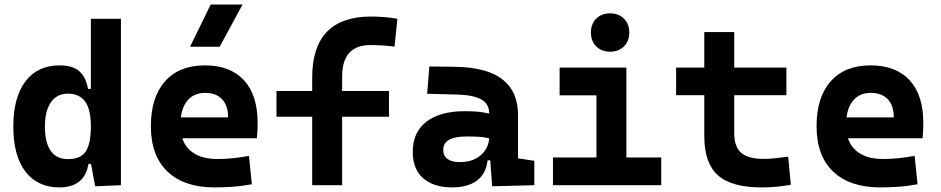

<svg xmlns="http://www.w3.org/2000/svg" viewBox="-20 -815 4142 845"><path d="M241.7 9.8Q145.5 9.8 92 -59.6Q38.6 -128.9 38.6 -258.3Q38.6 -386.7 92 -457Q145.5 -527.3 242.7 -527.3Q299.3 -527.3 328.9 -501.7Q358.4 -476.1 367.2 -423.8H410.2L379.9 -258.3Q379.9 -333.5 354.7 -368.2Q329.6 -402.8 278.8 -402.8Q230.5 -402.8 204.1 -365Q177.7 -327.1 177.7 -258.3Q177.7 -187 203.4 -150.9Q229 -114.7 278.8 -114.7Q335.4 -114.7 357.7 -148.9Q379.9 -183.1 379.9 -258.3L415 -93.8H369.1Q361.3 -42 328.6 -16.1Q295.9 9.8 241.7 9.8ZM398.9 4.9 379.9 -97.7V-732.4H512.2V0Z M924.8 9.8Q790.4 9.8 717.2 -59.8Q644 -129.4 644 -259.8Q644 -386.7 706.2 -457Q768.4 -527.3 881.8 -527.3Q992.6 -527.3 1053.2 -462.4Q1113.8 -397.4 1113.8 -273.4Q1113.8 -238.3 1110.7 -206.5H731V-298.3H983.9Q983.9 -350.5 957.3 -378.4Q930.7 -406.2 882.8 -406.2Q831.1 -406.2 802.5 -369.4Q773.9 -332.5 773.9 -264.6Q773.9 -191.5 816.2 -153.4Q858.5 -115.2 936.5 -115.2Q971.7 -115.2 1005.9 -118.9Q1040 -122.6 1075.7 -128.9L1088.4 -3.9Q1038.8 4.9 997.6 7.3Q956.5 9.8 924.8 9.8ZM816.4 -609.4 907.2 -794.9H1047.4L946.8 -609.4Z M1354 0V-473.6Q1354 -742.2 1613.3 -742.2Q1673.2 -742.2 1729 -732.4L1716.3 -609.9Q1683.4 -613.8 1658.4 -615.2Q1633.3 -616.7 1610.4 -616.7Q1485.8 -616.7 1485.8 -478.5V0ZM1196.8 -301.3V-414.6H1691.9V-301.3Z M2146 4.9 2134.8 -148.4 2132.8 -215.8V-316.9Q2132.8 -358.4 2097.4 -377.7Q2062 -397 1992.2 -398.9L1859.9 -402.3L1869.6 -522.5L1982.4 -521Q2123 -519 2191.4 -465.6Q2259.8 -412.1 2259.8 -309.6V-118.2L2331.5 -107.4V0ZM1970.7 9.8Q1888.2 9.8 1842.3 -30.8Q1796.4 -71.3 1796.4 -146Q1796.4 -232.9 1856.4 -279.3Q1916.5 -325.7 2026.9 -325.7Q2069.3 -325.7 2100.3 -321.3Q2131.3 -316.9 2163.1 -307.6L2141.6 -204.6Q2110.4 -211.9 2085.4 -213.1Q2060.5 -214.4 2033.2 -214.4Q1930.7 -214.4 1930.7 -155.8Q1930.7 -129.4 1949.2 -115.5Q1967.8 -101.6 2003.4 -101.6Q2046.4 -101.6 2075.2 -117.7Q2104 -133.8 2118.4 -158.7Q2132.8 -183.6 2132.8 -210V-242.2L2151.4 -109.4H2109.9L2127 -125Q2125.5 -80.1 2106.4 -50Q2087.4 -20 2053 -5.1Q2018.6 9.8 1970.7 9.8Z M2605 0V-488.3H2736.8V0ZM2413.6 0V-122.1H2614.7V0ZM2727.1 0V-122.1H2890.1V0ZM2442.9 -395.5V-517.6H2736.8V-395.5ZM2665 -587.4Q2627.4 -587.4 2604 -610.8Q2580.6 -634.3 2580.6 -671.9Q2580.6 -709.5 2604 -732.9Q2627.4 -756.3 2665 -756.3Q2702.6 -756.3 2726.1 -732.9Q2749.5 -709.5 2749.5 -671.9Q2749.5 -634.3 2726.1 -610.8Q2702.6 -587.4 2665 -587.4Z M3332.5 9.8Q3198.8 9.8 3139.2 -43.9Q3079.6 -97.7 3079.6 -215.8V-283.2H3211.4V-228.5Q3211.4 -169.3 3241.9 -142.5Q3272.4 -115.7 3342.3 -115.7Q3364.7 -115.7 3390.3 -118.4Q3415.9 -121.1 3448.7 -125.5L3460.4 -2Q3428.2 3.9 3397.6 6.8Q3367 9.8 3332.5 9.8ZM3079.6 -252.4V-673.8H3211.4V-252.4ZM2955.6 -396V-517.6H3440.9V-396Z M3854.5 9.8Q3720.1 9.8 3646.9 -59.8Q3573.7 -129.4 3573.7 -259.8Q3573.7 -386.7 3635.9 -457Q3698.1 -527.3 3811.5 -527.3Q3922.3 -527.3 3982.9 -462.4Q4043.5 -397.4 4043.5 -273.4Q4043.5 -238.3 4040.4 -206.5H3660.6V-298.3H3913.6Q3913.6 -350.5 3887 -378.4Q3860.4 -406.2 3812.5 -406.2Q3760.7 -406.2 3732.2 -369.4Q3703.6 -332.5 3703.6 -264.6Q3703.6 -191.5 3745.9 -153.4Q3788.2 -115.2 3866.2 -115.2Q3901.4 -115.2 3935.6 -118.9Q3969.7 -122.6 4005.4 -128.9L4018.1 -3.9Q3968.5 4.9 3927.3 7.3Q3886.2 9.8 3854.5 9.8Z"/></svg>

Font: Cascadia Code PL
Style: Regular
Weight: 400
Monospace: yes
Designer: Aaron Bell
Foundry: Saja Typeworks
Version: Version 2102.003